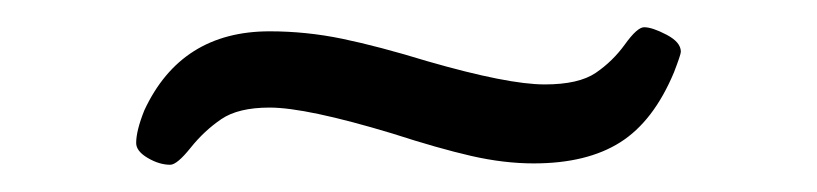

<svg xmlns="http://www.w3.org/2000/svg" viewBox="-20 -335 600 141"><path d="M80 -230Q80 -239 86 -254Q113 -312 178 -312Q205 -312 231.5 -306.5Q258 -301 294 -290Q353 -273 380 -273Q405 -273 417.5 -281.5Q430 -290 439 -302.5Q448 -315 453 -315Q459 -315 469.5 -309.5Q480 -304 480 -297Q480 -295 475 -282Q460 -246 435.5 -230.5Q411 -215 372 -215Q350 -215 326 -220.5Q302 -226 268 -237Q205 -256 178 -256Q155 -256 142.5 -247.5Q130 -239 120 -226.5Q110 -214 105 -214Q97 -214 88.5 -219Q80 -224 80 -230Z"/></svg>

Font: Asap-Regular
Style: Regular
Weight: 400
Designer: Pablo Cosgaya
Foundry: Omnibus-Type
Version: Version 2.000; ttfautohint (v1.8)